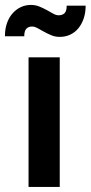

<svg xmlns="http://www.w3.org/2000/svg" viewBox="-48 -740 360 760"><path d="M188.5 -513V0H65V-513ZM184 -679.5Q199 -679.5 207.5 -687.8Q216 -696 216 -717.5H291Q291 -689.5 283.2 -666.8Q275.5 -644 262 -627.8Q248.5 -611.5 229.8 -602.8Q211 -594 188.5 -594Q170.5 -594 155 -600.5Q139.5 -607 126 -614.5Q112.5 -622 100.8 -628.5Q89 -635 79 -635Q64.5 -635 56.2 -626.2Q48 -617.5 48 -596.5H-28.5Q-28.5 -624.5 -20.8 -647.2Q-13 -670 1 -686.2Q15 -702.5 33.8 -711.5Q52.5 -720.5 74.5 -720.5Q92.5 -720.5 108.2 -714Q124 -707.5 137.5 -700Q151 -692.5 162.5 -686Q174 -679.5 184 -679.5Z"/></svg>

Font: Lato 2
Style: Bold
Weight: 700
Designer: Lukasz Dziedzic with Adam Twardoch and Botio Nikoltchev
Foundry: tyPoland Lukasz Dziedzic
Version: Version 2.015; 2015-08-06; http://www.latofonts.com/